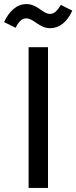

<svg xmlns="http://www.w3.org/2000/svg" viewBox="-40 -920 374 940"><path d="M100 0H195V-689H100ZM-20 -812 36 -784C52 -814 66 -830 89 -830C125 -830 152 -782 205 -782C250 -782 288 -811 314 -868L258 -896C240 -866 225 -852 205 -852C168 -852 145 -900 89 -900C39 -900 3 -861 -20 -812Z"/></svg>

Font: FiraGO Unicode
Style: Regular
Weight: 400
Designer: bBox Type
Foundry: bBox Type GmbH
Version: Version 1.001;PS 001.001;hotconv 1.0.88;makeotf.lib2.5.64775